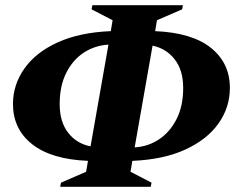

<svg xmlns="http://www.w3.org/2000/svg" viewBox="-20 -700 936 740"><path d="M212 20 215 4 312 -38 319 -80Q177 -86 103.5 -144.5Q30 -203 30 -299Q30 -374 74.5 -436.5Q119 -499 203 -537Q287 -575 407 -580L414 -622L333 -664L336 -680H685L682 -664L585 -622L578 -580Q720 -574 793 -515.5Q866 -457 866 -361Q866 -286 822 -224Q778 -162 694 -123.5Q610 -85 490 -80L483 -38L564 4L561 20ZM210 -299Q210 -230 243 -188Q276 -146 329 -136L398 -528Q346 -525 303.5 -497.5Q261 -470 235.5 -419.5Q210 -369 210 -299ZM686 -361Q686 -429 653.5 -471Q621 -513 568 -524L499 -132Q551 -135 593 -163Q635 -191 660.5 -241Q686 -291 686 -361Z"/></svg>

Font: Spectral SC ExtraBold
Style: Italic
Weight: 800
Italic angle: -10°
Designer: Jean-Baptiste Levee
Foundry: Production Type
Version: Version 2.001